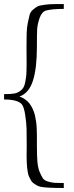

<svg xmlns="http://www.w3.org/2000/svg" viewBox="-23 -750 363 948"><path d="M292 153.8V178.2Q201.7 178.2 175.8 171.9Q164.6 168.9 155.5 163.6Q146.5 158.2 139.9 152.8Q133.3 147.5 128.2 137.5Q123 127.4 119.6 120.1Q116.2 112.8 114 98.9Q111.8 85 110.8 76.7Q109.9 68.4 109.1 50.8Q108.4 33.2 108.4 24.4Q108.4 15.6 108.6 -4.6Q108.9 -24.9 108.9 -34.2Q108.9 -84 108.2 -114Q107.4 -144 101.3 -183.6Q95.2 -223.1 84 -235.8Q63 -258.8 -2.9 -258.8V-285.2Q31.2 -285.2 49.1 -288.6Q66.9 -292 82 -305.2Q88.9 -311 93.8 -320.1Q98.6 -329.1 101.3 -343Q104 -356.9 105.7 -369.4Q107.4 -381.8 107.9 -402.3Q108.4 -422.9 108.4 -436.5Q108.4 -450.2 108.2 -475.6Q107.9 -501 107.9 -514.2Q107.9 -556.6 108.6 -585.2Q109.4 -613.8 114.5 -638.2Q119.6 -662.6 123.3 -677Q127 -691.4 140.4 -702.6Q153.8 -713.9 162.8 -718.5Q171.9 -723.1 196.3 -726.3Q220.7 -729.5 237.5 -729.7Q254.4 -730 292 -730V-706.1Q235.8 -706.1 205.1 -698.2Q183.6 -692.4 172.6 -661.1Q161.6 -629.9 160.4 -604Q159.2 -578.1 159.2 -531.7Q159.2 -529.3 159.2 -528.1Q159.2 -526.9 159.2 -524.9Q159.2 -522.9 159.2 -521.2Q159.2 -519.5 159.2 -518.1Q159.2 -412.6 139.6 -351.6Q120.1 -290.5 74.2 -273.9V-272.9Q89.8 -267.6 102.5 -258.3Q115.2 -249 123.8 -237.3Q132.3 -225.6 138.9 -211.4Q145.5 -197.3 149.2 -181.9Q152.8 -166.5 155.3 -149.7Q157.7 -132.8 158.2 -115.7Q158.7 -98.6 159.2 -81.3Q159.7 -64 159.2 -47.4Q159.2 -35.6 159.2 -29.8Q159.2 16.1 161.6 47.1Q164.1 78.1 172.6 98.6Q181.2 119.1 188.7 130.4Q196.3 141.6 215.1 146.7Q233.9 151.9 247.8 152.8Q261.7 153.8 292 153.8Z"/></svg>

Font: Aref Ruqaa
Style: Regular
Weight: 400
Designer: Abdoulla Aref
Version: Version 0.7